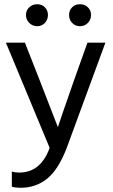

<svg xmlns="http://www.w3.org/2000/svg" viewBox="-20 -711 536 909"><path d="M296 -11Q256 93 202.5 135.5Q149 178 78 178Q52 178 36 173V101Q51 106 71 106Q173 106 215 -11L8 -509H98L164 -341L254 -109Q262 -135 334 -341L394 -509H479ZM396 -676.5Q411 -662 411 -640Q411 -618 396 -602.5Q381 -587 358.5 -587Q336 -587 321.5 -602.5Q307 -618 307 -640Q307 -662 321.5 -676.5Q336 -691 358.5 -691Q381 -691 396 -676.5ZM192.5 -676.5Q207 -662 207 -640Q207 -618 192.5 -602.5Q178 -587 156 -587Q134 -587 118.5 -602.5Q103 -618 103 -640Q103 -662 118.5 -676.5Q134 -691 156 -691Q178 -691 192.5 -676.5Z"/></svg>

Font: Hind Siliguri Fixed
Style: Regular
Weight: 400
Designer: Jyotish Sonowal
Foundry: Indian Type Foundry
Version: Version 1.001;October 28, 2021;FontCreator 12.0.0.2565 64-bi